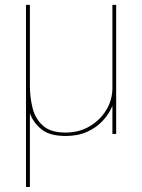

<svg xmlns="http://www.w3.org/2000/svg" viewBox="-20 -551 586 790"><path d="M442.5 0V-531H458V0ZM442.5 -189 457 -183.5Q457 -152 443.8 -118.5Q430.5 -85 404.5 -56Q378.5 -27 339.8 -9.2Q301 8.5 250.5 8.5Q184 8.5 150.5 -19Q117 -46.5 103 -84.5V218.5H87V-531H103V-231Q103 -223 103 -214.5Q103 -206 103 -197.5Q103 -150 114.2 -105.8Q125.5 -61.5 157.2 -33.5Q189 -5.5 249.5 -5.5Q305 -5.5 348.8 -31.2Q392.5 -57 417.5 -98.8Q442.5 -140.5 442.5 -189Z"/></svg>

Font: Epilogue Thin
Style: Regular
Weight: 250
Designer: Tyler Finck
Foundry: Etcetera Type Co
Version: Version 2.111